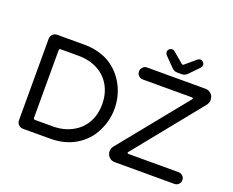

<svg xmlns="http://www.w3.org/2000/svg" viewBox="-133 -1084 1591 1312"><g transform="rotate(20 663.0 -428.5)"><path d="M956.1 -740.2 889.6 -808.6Q881.8 -818.4 881.8 -829.1Q881.8 -839.8 891.1 -849.1Q900.4 -858.4 912.1 -858.4Q922.9 -858.4 930.7 -851.6L1006.8 -787.1Q1012.7 -783.2 1014.6 -783.2Q1018.6 -783.2 1022.5 -787.1L1098.6 -851.6Q1106.4 -858.4 1117.2 -858.4Q1128.9 -858.4 1138.2 -849.1Q1147.5 -839.8 1147.5 -829.1Q1147.5 -818.4 1139.6 -808.6L1073.2 -740.2Q1054.7 -720.7 1033.2 -720.7H996.1Q974.6 -720.7 956.1 -740.2ZM93.8 -43.9V-636.7Q93.8 -655.3 106.9 -668.9Q120.1 -682.6 138.7 -682.6H335Q445.3 -682.6 525.4 -633.8Q600.6 -585 640.6 -507.3Q680.7 -429.7 680.7 -340.8Q680.7 -253.9 641.6 -176.8Q601.6 -94.7 522.5 -46.9Q443.4 1 335 1H138.7Q120.1 1 106.9 -12.2Q93.8 -25.4 93.8 -43.9ZM748 -56.6Q748 -78.1 759.8 -93.8L1155.3 -582Q1159.2 -585.9 1159.2 -588.9Q1159.2 -595.7 1149.4 -595.7H793Q775.4 -595.7 762.7 -608.4Q750 -621.1 750 -638.7Q750 -656.2 762.7 -669.4Q775.4 -682.6 793 -682.6H1216.8Q1243.2 -682.6 1260.3 -665Q1277.3 -647.5 1277.3 -621.1Q1277.3 -601.6 1261.7 -581.1L871.1 -97.7Q867.2 -93.8 867.2 -90.8Q867.2 -84 877 -84H1240.2Q1257.8 -84 1270.5 -71.3Q1283.2 -58.6 1283.2 -41Q1283.2 -23.4 1270.5 -11.2Q1257.8 1 1240.2 1H805.7Q782.2 1 765.1 -16.1Q748 -33.2 748 -56.6ZM464.8 -117.2Q525.4 -149.4 558.1 -207Q590.8 -264.6 590.8 -340.8Q590.8 -417 557.6 -475.6Q524.4 -534.2 463.9 -565.9Q403.3 -597.7 324.2 -597.7H196.3Q184.6 -597.7 184.6 -585.9V-95.7Q184.6 -84 196.3 -84H324.2Q404.3 -84 464.8 -117.2Z"/></g></svg>

Font: jf-openhuninn-1.0
Style: Regular
Weight: 400
Designer: [Kosugi Maru]
      Designed by Motoya company      

      [Varela Round]
      Joe Prince(Latin component); Avraham Co
Foundry: justfont CO.,LTD.
Version: 1.0